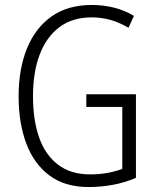

<svg xmlns="http://www.w3.org/2000/svg" viewBox="-20 -744 630 774"><path d="M328 -364H528V-27Q484 -8 435.5 1Q387 10 337 10Q242 10 179.5 -36.5Q117 -83 86 -165.5Q55 -248 55 -356Q55 -465 88.5 -548Q122 -631 187.5 -677.5Q253 -724 350 -724Q396 -724 438.5 -713.5Q481 -703 520 -680L498 -632Q461 -654 424 -664Q387 -674 350 -674Q272 -674 219.5 -634.5Q167 -595 140 -524Q113 -453 113 -356Q113 -261 137.5 -190.5Q162 -120 213.5 -80.5Q265 -41 343 -41Q381 -41 413.5 -47Q446 -53 473 -63V-313H328Z"/></svg>

Font: Noto Sans Tamil Condensed Light
Style: Regular
Weight: 300
Width: 3
Designer: Jelle Bosma - Monotype Design Team
Foundry: Monotype Imaging Inc.
Version: Version 2.004; ttfautohint (v1.8.4.7-5d5b)